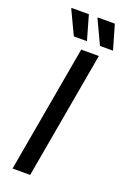

<svg xmlns="http://www.w3.org/2000/svg" viewBox="-165 -921 643 974"><g transform="rotate(20 157.0 -434.0)"><path d="M40.1 0 161.1 -686H256.2L135.2 0ZM103 -736 42 -865 44 -868H136.2L173.8 -736ZM244.1 -736 183.6 -865 185.6 -868H276.4L314.4 -736Z"/></g></svg>

Font: Archivo Variable SemiBold
Style: Italic
Weight: 600
Italic angle: -10°
Designer: Hector Gatti
Foundry: Omnibus-Type
Version: Version 2.001